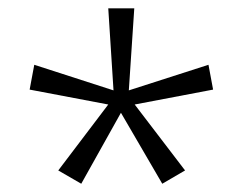

<svg xmlns="http://www.w3.org/2000/svg" viewBox="-20 -779 591 465"><path d="M242.2 -758.8 254.9 -560.1 63 -622.1 51.8 -562 242.2 -525.9 121.1 -366.2 176.8 -334 272.9 -505.9 373 -334 428.2 -366.2 306.2 -525.9 496.1 -562 484.9 -622.1 292 -560.1 305.2 -758.8Z"/></svg>

Font: Noto Reveo Sans
Style: Regular
Weight: 300
Designer: Monotype Design Team
Foundry: Monotype Imaging Inc.
Version: Version 2.007